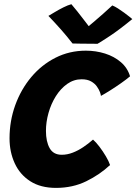

<svg xmlns="http://www.w3.org/2000/svg" viewBox="-20 -910 665 936"><path d="M516.5 -105.5Q467 -59 400.8 -26.5Q334.5 6 253 6Q178 6 127.5 -26.5Q77 -59 51.8 -114Q26.5 -169 26.5 -235.5Q26.5 -320 54.2 -397Q82 -474 132.2 -534Q182.5 -594 250.5 -628.5Q318.5 -663 398.5 -663Q447.5 -663 492 -649Q536.5 -635 569 -607.2Q601.5 -579.5 614 -538Q596.5 -523 570.5 -504.8Q544.5 -486.5 518 -469.8Q491.5 -453 472 -442.5Q472 -448 467.2 -461Q462.5 -474 452.2 -488.5Q442 -503 424 -513.2Q406 -523.5 378 -523.5Q339.5 -523.5 307.5 -500.8Q275.5 -478 252.2 -441Q229 -404 216.5 -359.5Q204 -315 204 -272Q204 -220 222 -187.8Q240 -155.5 281 -155.5Q308 -155.5 334.5 -165.8Q361 -176 386.2 -193Q411.5 -210 433.5 -229.5Q448 -217 465 -194.5Q482 -172 496.2 -148Q510.5 -124 516.5 -105.5ZM527.5 -883.5Q540 -878.5 555.2 -868.8Q570.5 -859 585.2 -848.2Q600 -837.5 611 -828.5Q622 -819.5 625 -817Q559.5 -763.5 516.2 -735Q473 -706.5 455.5 -696.5Q445 -696.5 422 -696.8Q399 -697 374.2 -697.2Q349.5 -697.5 333.5 -698Q306.5 -733 277.5 -765.8Q248.5 -798.5 216 -832.5Q228 -839.5 247.5 -851.2Q267 -863 289 -874Q311 -885 328 -889.5Q342.5 -872.5 356.5 -855Q370.5 -837.5 382.2 -822Q394 -806.5 403 -795Q412 -783.5 415.5 -778.5H407.5Q415 -784.5 435.8 -802.2Q456.5 -820 481.8 -842Q507 -864 527.5 -883.5Z"/></svg>

Font: Grandstander Thin
Style: Bold Italic
Weight: 700
Italic angle: -15°
Version: Version 1.200